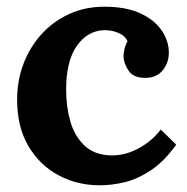

<svg xmlns="http://www.w3.org/2000/svg" viewBox="-20 -536 558 572"><path d="M277 16Q210 16 154 -14Q98 -44 64.5 -101Q31 -158 31 -239Q31 -296 50 -346Q69 -396 103.5 -434Q138 -472 185.5 -494Q233 -516 291 -516Q355 -516 397.5 -496.5Q440 -477 461.5 -445.5Q483 -414 483 -379Q483 -350 465.5 -327.5Q448 -305 416 -304Q378 -303 363 -325.5Q348 -348 348 -369Q348 -378 351 -390.5Q354 -403 360 -413Q353 -428 339 -435Q325 -442 310.5 -444.5Q296 -447 287 -446Q239 -443 208 -398Q177 -353 177 -268Q177 -218 189.5 -174.5Q202 -131 231 -103Q260 -75 309 -73Q351 -72 391 -93Q431 -114 459 -150L505 -105Q469 -55 430 -29Q391 -3 352.5 6.5Q314 16 277 16Z"/></svg>

Font: Lora
Style: Weight 700
Weight: 700
Designer: Olga Karpushina, Alexei Vanyashin (Cyrillic)
Foundry: Cyreal
Version: Version 3.001